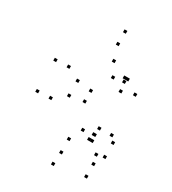

<svg xmlns="http://www.w3.org/2000/svg" viewBox="-224 -866 1068 1190"><g transform="rotate(30 310.0 -271.5)"><path d="M486.2 -79.2V-99.2H466.2V-79.2ZM555.7 22V2H535.7V22ZM609.1 8V-12H589.1V8ZM609.1 -92.9V-112.9H589.1V-92.9ZM578.8 -130.3V-150.3H558.8V-130.3ZM578.8 -420.3V-440.3H558.8V-420.3ZM330 -727.8V-747.8H310V-727.8ZM43.8 -359.5V-379.5H23.8V-359.5ZM43.8 -136.2V-156.2H23.8V-136.2ZM353.2 205.3V185.3H333.2V205.3ZM570.2 170.2V150.2H550.2V170.2ZM570.2 81.2V61.2H550.2V81.2ZM361.1 118.2V98.2H341.1V118.2ZM136 -140.8V-160.8H116V-140.8ZM136 -364.6V-384.6H116V-364.6ZM330 -639V-659H310V-639ZM480.4 -455.6V-475.6H460.4V-455.6ZM480.4 -79.2V-99.2H460.4V-79.2ZM360.9 22.8V2.8H340.9V22.8ZM470.8 -38.8V-58.8H450.8V-38.8ZM491.2 -38.8V-58.8H471.2V-38.8ZM491.2 -128V-148H471.2V-128ZM407.8 -68.8V-88.8H387.8V-68.8ZM329.2 -227.4V-247.4H309.2V-227.4ZM329.2 -304V-324H309.2V-304ZM406.8 -444.2V-464.2H386.8V-444.2ZM491.2 -393.5V-413.5H471.2V-393.5ZM491.2 -479.4V-499.4H471.2V-479.4ZM471.1 -479.4V-499.4H451.1V-479.4ZM360.9 -535.3V-555.3H340.9V-535.3ZM227.5 -316.6V-336.6H207.5V-316.6ZM227.5 -210.8V-230.8H207.5V-210.8Z"/></g></svg>

Font: Monaspace Neon Dots Var
Style: Regular
Weight: 400
Designer: Riley Cran and the Lettermatic Team
Version: Version 1.100 (Monaspace Neon Dots)